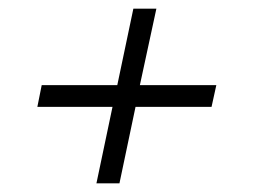

<svg xmlns="http://www.w3.org/2000/svg" viewBox="-20 -474 583 442"><path d="M202 -52 239 -228H66L76 -278H250L287 -454H340L302 -278H478L467 -228H292L255 -52Z"/></svg>

Font: Saira Light
Style: Italic
Weight: 300
Italic angle: -12°
Designer: Hector Gatti with collaboration of the Omnibus-Type team
Foundry: Omnibus-Type
Version: Version 1.100; ttfautohint (v1.8.3)